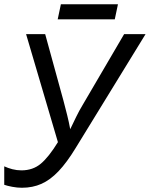

<svg xmlns="http://www.w3.org/2000/svg" viewBox="-20 -875 706 905"><path d="M83 10Q61 10 37.5 5.5Q14 1 0 -4V-91Q17 -83 38 -77.5Q59 -72 81 -72Q135 -72 172.5 -103.5Q210 -135 253 -205L103 -714H193L279 -401Q288 -367 296.5 -333Q305 -299 311 -266Q325 -295 339 -324Q353 -353 370 -381L565 -714H666L337 -178Q295 -109 256 -68Q217 -27 175.5 -8.5Q134 10 83 10ZM252 -784 267 -855H536L521 -784Z"/></svg>

Font: Noto IKEA Latin
Style: Italic
Weight: 400
Italic angle: -12°
Designer: Monotype Design Team
Foundry: Monotype Imaging Inc.
Version: Version 1.0